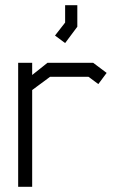

<svg xmlns="http://www.w3.org/2000/svg" viewBox="-20 -720 471 740"><path d="M359 -396 321 -424H173L104 -373V0H50V-478H104V-431L163 -478H339L391 -439ZM192 -583 231 -633V-700H278V-617L231 -554Z"/></svg>

Font: Turret Road
Style: Regular
Weight: 400
Designer: Noponies
Foundry: Noponies
Version: Version 1.001; ttfautohint (v1.8)